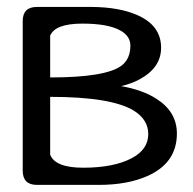

<svg xmlns="http://www.w3.org/2000/svg" viewBox="-20 -520 542 540"><path d="M356.9 -208.5Q293.5 -247.6 121.1 -247.6V-85Q135.3 -48.3 213.9 -48.3Q300.8 -48.3 351.6 -75.7Q397 -100.1 397 -143.1Q397 -183.1 356.9 -208.5ZM121.1 -419.9V-302.2Q277.3 -302.2 321.8 -335.4Q346.7 -354.5 346.7 -391.6Q346.7 -418.5 318.8 -434.1Q284.2 -453.6 211.9 -453.6Q135.3 -453.6 121.1 -419.9ZM394.5 -24.9Q338.4 0 257.8 0H84Q43.9 0 43.9 -40V-460.9Q43.9 -500.5 84 -500.5H237.3Q315.9 -500 367.2 -477.1Q433.1 -447.8 433.1 -385.7Q433.1 -329.6 372.6 -296.9Q349.1 -284.2 320.8 -277.8Q381.3 -267.1 419.9 -242.2Q477.5 -205.6 477.5 -144.5Q477.5 -61.5 394.5 -24.9Z"/></svg>

Font: inglobal
Style: Regular
Weight: 400
Designer: Andrey Kochetov, Denis Davydov, Evgeny Yurtaev
Foundry: inglobal
Version: Version 1.00 September 25, 2014, initial release